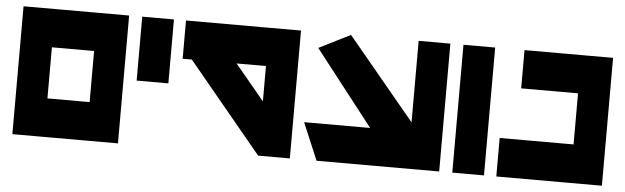

<svg xmlns="http://www.w3.org/2000/svg" viewBox="-39 -853 2377 730"><g transform="rotate(5 1150.0 -488.0)"><path d="M25 -732H146H307H428V-586V-391V-244H307H146H25ZM146 -586V-391H307V-586Z M478 -732H599V-488H478Z M645 -732H963H1084V-244H963L680 -586H645ZM851 -586 963 -451V-586Z M1275 -732 1533 -421V-732H1654V-244H1186L1126 -386H1378L1155 -672Z M1704 -732H1825V-244H1704Z M1937 -732H2154H2275V-586V-391V-244H2154H1872V-391H2154V-586H1937Z"/></g></svg>

Font: PatchSans
Style: PatchSans
Weight: 400
Version: Version 1.0